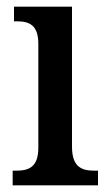

<svg xmlns="http://www.w3.org/2000/svg" viewBox="-20 -556 326 576"><path d="M18 0H274V-44H263C225 -44 196 -55 196 -116V-536H22V-492H31C68 -492 95 -481 95 -424V-113C95 -54 66 -44 28 -44H18Z"/></svg>

Font: Noto Serif Thai Condensed Medium
Style: Regular
Weight: 500
Width: 3
Designer: Monotype Design Team
Foundry: Monotype Imaging Inc.
Version: Version 2.002